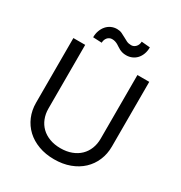

<svg xmlns="http://www.w3.org/2000/svg" viewBox="-213 -1078 1166 1239"><g transform="rotate(30 370.5 -458.0)"><path d="M653.4 -727.3V-245.7Q653.4 -190 633.3 -142.6Q613.3 -95.2 576.3 -60.5Q539.4 -25.9 487.2 -6.6Q435 12.8 370.7 12.8Q306.5 12.8 254.3 -6.6Q202.1 -25.9 165.1 -60.5Q128.2 -95.2 108.1 -142.6Q88.1 -190 88.1 -245.7V-727.3H176.1V-252.8Q176.1 -213.1 189.5 -179.3Q202.8 -145.6 227.8 -121.3Q252.8 -96.9 289.1 -83.3Q325.3 -69.6 370.7 -69.6Q416.2 -69.6 452.4 -83.3Q488.6 -96.9 513.7 -121.3Q538.7 -145.6 552 -179.3Q565.3 -213.1 565.3 -252.8V-727.3ZM196 -795.5Q196 -822.8 204.4 -845.3Q212.7 -867.9 227.1 -884.4Q241.5 -900.9 261.4 -910Q281.2 -919 304 -919Q324.2 -919 339.8 -911.9Q355.5 -904.8 369.9 -896.3Q384.2 -887.8 399.1 -880.7Q414.1 -873.6 433.2 -873.6Q443.5 -873.6 452.2 -877.8Q460.9 -882.1 467.5 -889.4Q474.1 -896.7 477.8 -906.6Q481.5 -916.5 481.5 -927.6L545.5 -921.9Q545.5 -894.2 537.1 -871.8Q528.8 -849.4 514.4 -833.8Q500 -818.2 480.3 -809.7Q460.6 -801.1 437.5 -801.1Q421.2 -801.1 408.9 -804.5Q396.7 -807.9 386.9 -812.9Q377.1 -817.8 368.6 -823.9Q360.1 -829.9 351.2 -834.9Q342.3 -839.8 332 -843.2Q321.7 -846.6 308.2 -846.6Q298.3 -846.6 289.6 -842.3Q280.9 -838.1 274.7 -830.8Q268.5 -823.5 264.9 -813.7Q261.4 -804 261.4 -792.6Z"/></g></svg>

Font: Fast_Sans-Dotted
Style: Regular
Weight: 400
Version: Version 3.018